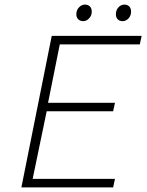

<svg xmlns="http://www.w3.org/2000/svg" viewBox="-20 -815 640 835"><path d="M73 0 205 -659H596L588 -622H240L189 -368H480L472 -331H183L122 -37H480L472 0ZM342 -723Q329 -723 320.5 -731Q312 -739 312 -753Q312 -771 323.5 -783Q335 -795 349 -795Q363 -795 371 -787Q379 -779 379 -764Q379 -747 367.5 -735Q356 -723 342 -723ZM513 -723Q500 -723 492 -731Q484 -739 484 -753Q484 -771 495 -783Q506 -795 521 -795Q534 -795 542 -787Q550 -779 550 -764Q550 -747 539 -735Q528 -723 513 -723Z"/></svg>

Font: Source Code Pro ExtraLight Light
Style: Italic
Weight: 300
Italic angle: -11°
Monospace: yes
Version: Version 1.016;hotconv 1.0.116;makeotfexe 2.5.65601